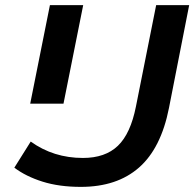

<svg xmlns="http://www.w3.org/2000/svg" viewBox="-20 -720 759 750"><path d="M296 10Q211 10 146 -10.5Q81 -31 36 -65L100 -167Q189 -103 304 -103Q391 -103 440.5 -150.5Q490 -198 511 -304L590 -700H719L640 -298Q609 -141 523 -65.5Q437 10 296 10ZM98 -315 175 -700H305L228 -315Z"/></svg>

Font: Montserrat SemiBold
Style: Italic
Weight: 600
Italic angle: -11.3°
Designer: Julieta Ulanovsky
Foundry: Julieta Ulanovsky
Version: Version 9.000; ttfautohint (v1.8.4.7-5d5b)